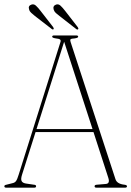

<svg xmlns="http://www.w3.org/2000/svg" viewBox="-20 -863 604 883"><path d="M146 -6.5Q146 0 138 0H8Q0 0 0 -6.5Q0 -12 9.5 -13.5L37 -20.5Q48 -22.5 53.8 -30.5Q59.5 -38.5 66 -60L257.5 -668Q261 -677 256.5 -681Q252 -685 236 -686.5Q220 -689 220 -694Q220 -700 228.5 -700H331Q339.5 -700 339.5 -694Q339.5 -689 324 -686.5Q308 -685.5 304.8 -682.5Q301.5 -679.5 304.5 -670.5L511 -39Q518 -17 552.5 -13.5Q564 -12 564 -6.5Q564 0 555.5 0H423Q415 0 415 -6.5Q415 -13 425.5 -13.5L466.5 -17Q487 -18.5 478 -45.5L410 -255.5H143.5L81.5 -60Q75 -40 79.2 -30.8Q83.5 -21.5 99 -19L136 -13.5Q146 -13 146 -6.5ZM148 -269.5H405.5L275 -671ZM166.5 -813 224 -739Q228.5 -733 226.5 -729Q223 -725.5 217.5 -730L140.5 -789.5Q131.5 -797 124 -803.5Q116.5 -810 114 -819Q108 -836.5 125 -842Q136 -845.5 145.2 -837Q154.5 -828.5 166.5 -813ZM279.5 -813 337 -739Q342 -732.5 339.5 -729Q336.5 -725 330.5 -729.5L253.5 -789.5Q244 -796.5 236.8 -803.2Q229.5 -810 227 -818.5Q221.5 -836 238 -842Q249 -845.5 258.2 -837Q267.5 -828.5 279.5 -813Z"/></svg>

Font: Fraunces 144pt Soft Thin
Style: Regular
Weight: 100
Version: Version 1.000;[0bf87f6ff]